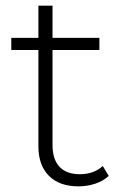

<svg xmlns="http://www.w3.org/2000/svg" viewBox="-20 -656 438 680"><path d="M365 -33Q346 -15 317.5 -5.5Q289 4 258 4Q190 4 153 -33.5Q116 -71 116 -138V-479H20V-522H116V-636H166V-522H332V-479H166V-143Q166 -92 190.5 -65.5Q215 -39 263 -39Q312 -39 344 -68Z"/></svg>

Font: Montserrat Atlas Light
Style: Regular
Weight: 300
Designer: Julieta Ulanovsky
Foundry: Julieta Ulanovsky
Version: Version 7.200